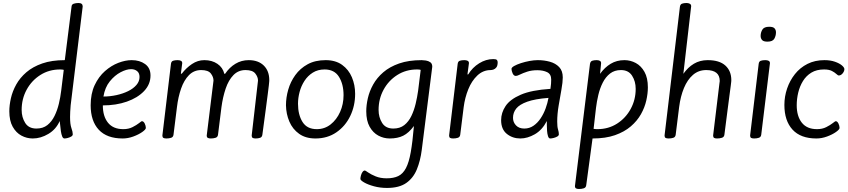

<svg xmlns="http://www.w3.org/2000/svg" viewBox="-20 -907 5641 1277"><path d="M198 14Q158 14 122.5 -5Q87 -24 64.5 -64Q42 -104 42 -167Q42 -207 52.5 -253.5Q63 -300 88 -345Q113 -390 155.5 -426.5Q198 -463 261 -485Q324 -507 411 -507L456 -864Q457 -878 471 -882.5Q485 -887 502 -887Q530 -887 530 -864L450 -207Q448 -183 447 -164Q446 -145 446 -129Q446 -80 455 -55Q464 -30 464 -14Q464 -5 454 1Q444 7 431 10.5Q418 14 409 14Q399 14 393.5 0Q388 -14 385 -34Q382 -54 380.5 -73Q379 -92 377 -102Q353 -47 302 -16.5Q251 14 198 14ZM222 -52Q266 -52 295 -75Q324 -98 342.5 -135.5Q361 -173 371.5 -217Q382 -261 387 -304L404 -442Q400 -444 391 -444.5Q382 -445 380 -445Q306 -445 248 -408Q190 -371 157 -310Q124 -249 124 -176Q124 -127 147.5 -89.5Q171 -52 222 -52Z M796 14Q691 14 637 -44Q583 -102 583 -207Q583 -284 609.5 -340.5Q636 -397 678 -434Q720 -471 767 -489Q814 -507 856 -507Q909 -507 945 -481Q981 -455 981 -405Q981 -346 938 -301Q895 -256 823.5 -231Q752 -206 664 -206Q664 -133 698.5 -90.5Q733 -48 800 -48Q835 -48 861.5 -61.5Q888 -75 904.5 -88Q921 -101 923 -101Q935 -101 942.5 -85.5Q950 -70 950 -56Q950 -46 926 -29Q902 -12 866.5 1Q831 14 796 14ZM668 -265Q712 -265 755 -274.5Q798 -284 832.5 -301Q867 -318 887.5 -342Q908 -366 908 -395Q908 -421 892 -434Q876 -447 852 -447Q821 -447 782 -426.5Q743 -406 710.5 -366Q678 -326 668 -265Z M1087 14Q1073 14 1066.5 10Q1060 6 1060 -6L1117 -482Q1119 -499 1131.5 -503Q1144 -507 1161 -507Q1175 -507 1183.5 -502.5Q1192 -498 1192 -487L1183 -417H1189Q1218 -455 1256.5 -481Q1295 -507 1339 -507Q1390 -507 1426 -482.5Q1462 -458 1472 -416H1477Q1506 -459 1546 -483Q1586 -507 1634 -507Q1698 -507 1734.5 -471Q1771 -435 1771 -374Q1771 -371 1770.5 -364Q1770 -357 1768 -338.5Q1766 -320 1761 -282Q1756 -244 1747.5 -178.5Q1739 -113 1725 -11Q1723 5 1710 9.5Q1697 14 1680 14Q1667 14 1660.5 10Q1654 6 1654 -6L1696 -371Q1696 -395 1678 -418Q1660 -441 1613 -441Q1565 -441 1532.5 -407.5Q1500 -374 1481 -318Q1462 -262 1453 -195L1430 -11Q1428 5 1413.5 9.5Q1399 14 1382 14Q1369 14 1362 10Q1355 6 1355 -6L1400 -371Q1400 -395 1382.5 -418Q1365 -441 1318 -441Q1270 -441 1237 -407.5Q1204 -374 1184.5 -318Q1165 -262 1157 -195L1134 -11Q1132 5 1118 9.5Q1104 14 1087 14Z M2078 14Q2013 14 1969.5 -17Q1926 -48 1904.5 -98.5Q1883 -149 1882 -207Q1882 -258 1897 -310.5Q1912 -363 1944 -407.5Q1976 -452 2026 -479.5Q2076 -507 2146 -507Q2212 -507 2255.5 -475.5Q2299 -444 2320.5 -393Q2342 -342 2342 -283Q2342 -203 2309.5 -135.5Q2277 -68 2217.5 -27Q2158 14 2078 14ZM2087 -48Q2139 -48 2179 -79.5Q2219 -111 2242 -162.5Q2265 -214 2265 -274Q2265 -347 2234.5 -396Q2204 -445 2139 -445Q2094 -445 2060.5 -424Q2027 -403 2005 -369Q1983 -335 1972.5 -295Q1962 -255 1962 -217Q1962 -144 1992 -96Q2022 -48 2087 -48Z M2554 343Q2508 343 2467.5 332Q2427 321 2402 306.5Q2377 292 2377 283Q2377 274 2380.5 260.5Q2384 247 2391 237Q2398 227 2407 227Q2410 227 2428.5 240Q2447 253 2478.5 266Q2510 279 2552 279Q2598 279 2629 264Q2660 249 2680 211Q2700 173 2712 105Q2724 37 2733 -69Q2699 -23 2662 -4.5Q2625 14 2572 14Q2532 14 2496.5 -5Q2461 -24 2438.5 -64Q2416 -104 2416 -167Q2416 -207 2426.5 -253.5Q2437 -300 2462 -345Q2487 -390 2529.5 -426.5Q2572 -463 2635 -485Q2698 -507 2785 -507Q2796 -507 2812.5 -504.5Q2829 -502 2842 -493Q2855 -484 2855 -463L2785 91Q2776 162 2752.5 219.5Q2729 277 2682 310Q2635 343 2554 343ZM2596 -52Q2640 -52 2669 -75Q2698 -98 2716 -135.5Q2734 -173 2744.5 -217Q2755 -261 2761 -304L2778 -442Q2774 -444 2765 -444.5Q2756 -445 2754 -445Q2680 -445 2622 -408Q2564 -371 2531 -310Q2498 -249 2498 -176Q2498 -127 2521.5 -89.5Q2545 -52 2596 -52Z M2994 14Q2980 14 2973.5 10Q2967 6 2967 -6L3024 -482Q3026 -499 3038.5 -503Q3051 -507 3068 -507Q3082 -507 3090.5 -502.5Q3099 -498 3099 -487L3089 -412H3094Q3122 -458 3167 -486Q3212 -514 3261 -514Q3280 -514 3285 -508Q3290 -502 3290 -493Q3290 -470 3281.5 -459Q3273 -448 3262 -444.5Q3251 -441 3244 -441Q3193 -441 3155 -405Q3117 -369 3094.5 -313Q3072 -257 3064 -195L3041 -11Q3039 5 3025 9.5Q3011 14 2994 14Z M3441 14Q3389 14 3351 -16.5Q3313 -47 3313 -108Q3313 -157 3342.5 -201.5Q3372 -246 3443.5 -277Q3515 -308 3641 -316Q3644 -334 3645 -350.5Q3646 -367 3646 -378Q3646 -414 3619 -427Q3592 -440 3554 -440Q3516 -440 3487 -430.5Q3458 -421 3439 -411.5Q3420 -402 3411 -402Q3397 -402 3389.5 -419Q3382 -436 3382 -449Q3382 -458 3399.5 -468Q3417 -478 3444.5 -487Q3472 -496 3502 -501.5Q3532 -507 3557 -507Q3599 -507 3637 -496.5Q3675 -486 3699 -461Q3723 -436 3723 -392Q3723 -361 3714 -310.5Q3705 -260 3695.5 -204Q3686 -148 3686 -98Q3686 -64 3691.5 -46Q3697 -28 3697 -14Q3697 -5 3686.5 1Q3676 7 3662.5 10.5Q3649 14 3639 14Q3630 14 3625 -1Q3620 -16 3618.5 -37Q3617 -58 3617 -76V-102Q3586 -42 3537 -14Q3488 14 3441 14ZM3467 -52Q3501 -52 3528 -70.5Q3555 -89 3575.5 -119.5Q3596 -150 3609 -186Q3622 -222 3628 -256Q3538 -249 3486.5 -230.5Q3435 -212 3413.5 -185Q3392 -158 3392 -123Q3392 -94 3412 -73Q3432 -52 3467 -52Z M3831 350Q3818 350 3811 346Q3804 342 3804 330L3904 -482Q3907 -499 3919 -503Q3931 -507 3949 -507Q3961 -507 3969.5 -502.5Q3978 -498 3978 -487L3971 -416Q4002 -459 4042 -483Q4082 -507 4133 -507Q4173 -507 4208.5 -488Q4244 -469 4266.5 -429Q4289 -389 4289 -326Q4289 -285 4278.5 -238.5Q4268 -192 4243 -147.5Q4218 -103 4175.5 -66.5Q4133 -30 4070.5 -8Q4008 14 3921 14L3879 325Q3877 341 3862.5 345.5Q3848 350 3831 350ZM3953 -48Q4027 -48 4084.5 -85Q4142 -122 4175 -183Q4208 -244 4208 -316Q4208 -366 4184 -403.5Q4160 -441 4110 -441Q4067 -441 4037.5 -418Q4008 -395 3989 -357.5Q3970 -320 3959.5 -275.5Q3949 -231 3944 -189L3928 -50Q3931 -49 3941 -48.5Q3951 -48 3953 -48Z M4427 14Q4413 14 4406.5 10Q4400 6 4400 -6L4502 -861Q4504 -878 4516 -882.5Q4528 -887 4546 -887Q4559 -887 4568 -882Q4577 -877 4577 -866L4525 -416Q4555 -459 4595 -483Q4635 -507 4687 -507Q4765 -507 4804.5 -471Q4844 -435 4844 -374Q4844 -371 4843.5 -364Q4843 -357 4840.5 -338.5Q4838 -320 4833 -282Q4828 -244 4819.5 -178.5Q4811 -113 4798 -11Q4796 5 4781 9.5Q4766 14 4749 14Q4736 14 4729.5 10Q4723 6 4723 -6L4765 -353Q4767 -363 4767 -368Q4767 -441 4677 -441Q4626 -441 4589 -409Q4552 -377 4529 -321.5Q4506 -266 4497 -195L4474 -11Q4472 5 4458 9.5Q4444 14 4427 14Z M5141 -692Q5141 -669 5130 -649.5Q5119 -630 5084 -630Q5058 -630 5048.5 -641Q5039 -652 5039 -668Q5039 -691 5050.5 -710Q5062 -729 5096 -729Q5122 -729 5131.5 -718.5Q5141 -708 5141 -692ZM4996 14Q4982 14 4975.5 10Q4969 6 4969 -6L5026 -482Q5028 -499 5040.5 -503Q5053 -507 5070 -507Q5084 -507 5092.5 -502.5Q5101 -498 5101 -487L5043 -11Q5041 5 5027 9.5Q5013 14 4996 14Z M5410 14Q5305 14 5251 -45Q5197 -104 5197 -209Q5197 -265 5215 -318Q5233 -371 5267 -414Q5301 -457 5350.5 -482Q5400 -507 5463 -507Q5503 -507 5533 -496.5Q5563 -486 5579.5 -472Q5596 -458 5596 -447Q5596 -433 5584.5 -419Q5573 -405 5559 -405Q5553 -405 5542.5 -415Q5532 -425 5513 -435Q5494 -445 5461 -445Q5411 -445 5376.5 -424Q5342 -403 5320.5 -368Q5299 -333 5289 -291Q5279 -249 5279 -207Q5279 -134 5313 -91Q5347 -48 5414 -48Q5449 -48 5475.5 -61.5Q5502 -75 5518.5 -88Q5535 -101 5538 -101Q5549 -101 5556.5 -85.5Q5564 -70 5564 -56Q5564 -46 5540 -29Q5516 -12 5480.5 1Q5445 14 5410 14Z"/></svg>

Font: Kite One
Style: Regular
Weight: 400
Designer: Eduardo Rodriguez Tunni
Foundry: Eduardo Rodriguez Tunni
Version: Version 1.002; ttfautohint (v1.8.4.7-5d5b);gftools[0.9.23]